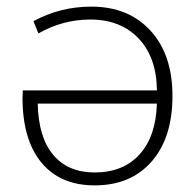

<svg xmlns="http://www.w3.org/2000/svg" viewBox="-20 -550 584 580"><path d="M256 -530Q368 -530 434.5 -457.5Q501 -385 501 -260Q501 -134 438 -62Q375 10 266 10Q162 10 105 -59Q48 -128 48 -255Q48 -258 48.5 -266Q49 -274 49 -277H454Q453 -377 398.5 -434Q344 -491 253 -491Q170 -491 96 -449L81 -486Q162 -530 256 -530ZM454 -237H94Q96 -136 140.5 -82.5Q185 -29 266 -29Q352 -29 401.5 -83.5Q451 -138 454 -237Z"/></svg>

Font: M PLUS 1p Light
Style: Regular
Weight: 300
Version: Version 1.061